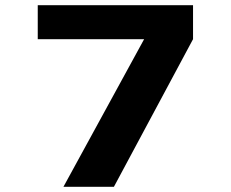

<svg xmlns="http://www.w3.org/2000/svg" viewBox="-20 -720 890 740"><path d="M125.5 -700H724V-569L419 0H224.5L535.5 -569H125.5Z"/></svg>

Font: League Mono Wide ExtraBold
Style: Regular
Weight: 800
Width: 8
Designer: Tyler Finck
Foundry: The League of Moveable Type / Tyler Finck
Version: Version 2.210